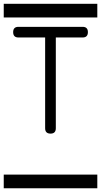

<svg xmlns="http://www.w3.org/2000/svg" viewBox="-20 -714 540 1026"><path d="M0 -620.8V-693.8H500V-620.8ZM0 219.2H500V292.2H0ZM449.7 -542.2Q449.7 -513.7 421.4 -513.7H278.3V-28.6Q278.3 0 250 0Q221.2 0 221.2 -28.6V-513.7H78.6Q50.3 -513.7 50.3 -542.2Q50.3 -570.6 78.6 -570.6H421.4Q449.7 -570.6 449.7 -542.2Z"/></svg>

Font: EnergyBar
Style: Regular
Weight: 400
Italic angle: -10°
Version: 1.0 2000-03-28